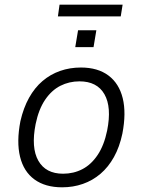

<svg xmlns="http://www.w3.org/2000/svg" viewBox="-20 -791 609 819"><path d="M245 8Q173 8 127 -25.5Q81 -59 65.5 -122.5Q50 -186 67 -274Q80 -331 104 -374Q128 -417 161.5 -445.5Q195 -474 236.5 -488.5Q278 -503 325 -503Q397 -503 442.5 -469Q488 -435 503.5 -372Q519 -309 502 -221Q490 -164 466 -121Q442 -78 408.5 -49.5Q375 -21 333.5 -6.5Q292 8 245 8ZM249 -50Q294 -50 331.5 -69.5Q369 -89 396.5 -130Q424 -171 437 -234Q457 -334 425.5 -389Q394 -444 319 -444Q275 -444 237.5 -425Q200 -406 172.5 -365.5Q145 -325 132 -262Q112 -161 143.5 -105.5Q175 -50 249 -50ZM227 -721 234 -771H503L495 -721ZM301 -590 313 -662H391L379 -590Z"/></svg>

Font: Nunito Sans 7pt SemiCondensed Light
Style: Italic
Weight: 300
Width: 4
Italic angle: -9°
Designer: Vernon Adams
Foundry: Vernon Adams
Version: Version 3.101;gftools[0.9.27]